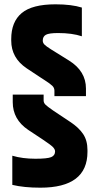

<svg xmlns="http://www.w3.org/2000/svg" viewBox="-20 -719 444 889"><path d="M32 -538Q32 -618 80.5 -658.5Q129 -699 237 -699Q311 -699 359 -684V-551Q314 -566 249 -566Q207 -566 192.5 -558Q178 -550 178 -531Q178 -521 185.5 -513Q193 -505 217 -490L299 -439Q378 -390 378 -309V-274H232V-299Q232 -312 222.5 -321.5Q213 -331 185 -349Q176 -355 171 -358L103 -403Q32 -451 32 -531ZM182 -281V-254Q182 -243 190.5 -234.5Q199 -226 225 -208L306 -154Q344 -129 364.5 -99Q385 -69 385 -24V-16Q385 150 167 150Q91 150 37 137V2Q84 16 144 16Q199 16 217 8.5Q235 1 235 -18Q235 -28 224.5 -38.5Q214 -49 178 -73L110 -118Q39 -166 39 -246V-281Z"/></svg>

Font: Khand Black
Style: Regular
Weight: 900
Designer: Sanchit Sawaria and Jyotish Sonowal (Devanagari), Satya Rajpurohit (Latin)
Foundry: Indian Type Foundry
Version: Version 2.000;PS 1.0;hotconv 1.0.79;makeotf.lib2.5.61930